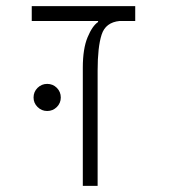

<svg xmlns="http://www.w3.org/2000/svg" viewBox="-20 -606 626 626"><path d="M420.9 -585.9V-537.6H370.1Q324.2 -533.2 311.3 -492.9Q298.3 -452.6 298.3 -376V0H250V-385.3Q250 -447.3 265.6 -484.6Q281.2 -522 299.8 -534.2V-537.6H83.5V-585.9ZM133.8 -244.1Q115.7 -244.1 102.5 -257.1Q89.4 -270 89.4 -288.1Q89.4 -306.6 102.5 -319.6Q115.7 -332.5 133.8 -332.5Q152.3 -332.5 165.3 -319.6Q178.2 -306.6 178.2 -288.1Q178.2 -270 165.3 -257.1Q152.3 -244.1 133.8 -244.1Z"/></svg>

Font: Cascadia Code NF ExtraLight
Style: Regular
Weight: 200
Monospace: yes
Designer: Aaron Bell
Foundry: Saja Typeworks
Version: Version 2404.023; ttfautohint (v1.8.4)